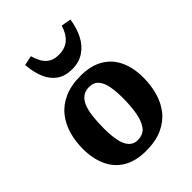

<svg xmlns="http://www.w3.org/2000/svg" viewBox="-228 -914 1047 1047"><g transform="rotate(-45 295.5 -390.0)"><path d="M278 15Q198 15 145.5 -16.5Q93 -48 67 -105Q41 -162 41 -237Q41 -295 56 -347.5Q71 -400 103.5 -440.5Q136 -481 188 -504.5Q240 -528 314 -528Q392 -528 444.5 -497.5Q497 -467 523.5 -411Q550 -355 550 -278Q550 -221 535.5 -168Q521 -115 489 -74Q457 -33 405 -9Q353 15 278 15ZM287 -59Q332 -59 354 -90.5Q376 -122 384 -172Q392 -222 392 -279Q392 -329 385 -368Q378 -407 358.5 -429.5Q339 -452 303 -452Q275 -452 255 -438Q235 -424 223 -396Q211 -368 206 -327Q201 -286 201 -232Q201 -180 209 -141Q217 -102 236 -80.5Q255 -59 287 -59ZM307 -585Q255 -585 220 -609Q185 -633 166 -677.5Q147 -722 142 -783L198 -795Q214 -739 241.5 -715.5Q269 -692 311 -692Q360 -692 390 -718Q420 -744 435 -794L492 -784Q484 -727 461 -682Q438 -637 399.5 -611Q361 -585 307 -585Z"/></g></svg>

Font: Literata
Style: Bold Italic
Weight: 700
Italic angle: -2°
Designer: Latin by Veronika Burian and Jose Scaglione. Greek by Irene Vlachou. Cyrillic by Vera Evstafieva
Foundry: TypeTogether
Version: Version 3.103;gftools[0.9.29]